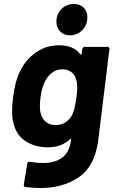

<svg xmlns="http://www.w3.org/2000/svg" viewBox="-20 -750 586 967"><path d="M407 -514H521Q526 -514 529 -510.5Q532 -507 531 -502L475 -46Q459 85 379 141Q299 197 184 197Q150 197 108 192Q98 190 100 179L117 76Q118 63 132 65Q167 71 196 71Q258 71 294.5 43Q331 15 338 -47Q339 -50 337 -50.5Q335 -51 333 -49Q290 -8 220 -8Q157 -8 108 -39.5Q59 -71 45 -141Q41 -162 41 -190Q41 -223 46 -260Q55 -338 79 -387Q107 -448 159.5 -485Q212 -522 277 -522Q352 -522 385 -476Q387 -474 389 -474.5Q391 -475 391 -478L394 -502Q395 -507 398.5 -510.5Q402 -514 407 -514ZM365 -261Q369 -290 369 -310Q369 -328 366 -341Q361 -368 342.5 -384.5Q324 -401 294 -401Q265 -401 243 -384.5Q221 -368 207 -341Q192 -314 184 -260Q181 -235 181 -214Q181 -191 185 -180Q191 -153 210.5 -136.5Q230 -120 260 -120Q291 -120 313.5 -136.5Q336 -153 347 -179Q358 -208 365 -261ZM264 -641Q264 -679 289.5 -704.5Q315 -730 352 -730Q383 -730 401.5 -711.5Q420 -693 420 -662Q420 -624 394 -598Q368 -572 332 -572Q302 -572 283 -591.5Q264 -611 264 -641Z"/></svg>

Font: Barlow
Style: Bold Italic
Weight: 700
Italic angle: -7°
Designer: Jeremy Tribby
Foundry: Tribby Type
Version: Version 1.422